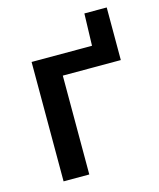

<svg xmlns="http://www.w3.org/2000/svg" viewBox="-98 -701 640 772"><g transform="rotate(-15 221.5 -315.0)"><path d="M71 0V-497H322.5L326.5 -630.5H419.5V-411.5H178V0Z"/></g></svg>

Font: Commissioner Medium
Style: Regular
Weight: 500
Designer: Kostas Bartsokas
Foundry: Kostas Bartsokas
Version: Version 1.000; ttfautohint (v1.8.3)